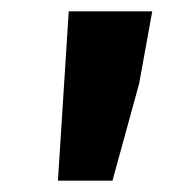

<svg xmlns="http://www.w3.org/2000/svg" viewBox="-20 -706 340 338"><path d="M82 -388H178L225 -559L248 -686H101Z"/></svg>

Font: Giro Sans Regular
Style: Bold
Weight: 700
Designer: Paul D. Hunt
Foundry: Adobe Systems Incorporated
Version: Version 1.000;PS 1.0;hotconv 1.0.88;makeotf.lib2.5.647800